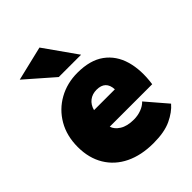

<svg xmlns="http://www.w3.org/2000/svg" viewBox="-216 -862 985 985"><g transform="rotate(-45 276.0 -369.5)"><path d="M314 11Q226 11 161 -20.5Q96 -52 60.5 -111Q25 -170 25 -250Q25 -331 60.5 -392Q96 -453 157 -487Q218 -521 293 -521Q385 -521 440 -481Q495 -441 515.5 -370.5Q536 -300 523 -208H215Q222 -183 251 -164.5Q280 -146 329 -146Q357 -146 382.5 -155.5Q408 -165 424 -182L521 -69Q493 -36 443.5 -12.5Q394 11 314 11ZM301 -390Q270 -390 248 -373Q226 -356 218 -325H369Q366 -390 301 -390ZM210 -573 59 -705 247 -750 372 -573Z"/></g></svg>

Font: Livvic Black
Style: Regular
Weight: 900
Designer: Jacques Le Bailly, Baron von Fonthausen
Version: Version 1.001; ttfautohint (v1.8.2)